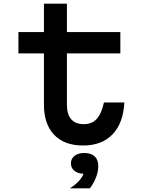

<svg xmlns="http://www.w3.org/2000/svg" viewBox="-20 -781 790 1053"><path d="M347 -761V-605H640V-488H347V-207Q347 -154 370.5 -127Q394 -100 440 -100Q484 -100 510.5 -129Q537 -158 550 -219H662Q656 -105 597 -44Q538 17 436 17Q333 17 277 -41.5Q221 -100 221 -207V-488H81V-605H221V-761ZM442 172Q409 172 389 156.5Q369 141 369 115Q369 89 389 73.5Q409 58 442 58Q475 58 495 73.5Q515 89 515 115Q515 141 495 156.5Q475 172 442 172ZM363 252Q399 229 418.5 205Q438 181 439 164L442 58Q479 58 499 76.5Q519 95 519 130Q519 160 506.5 192Q494 224 473 252Z"/></svg>

Font: Martian Mono SemiExpanded Medium
Style: Regular
Weight: 500
Width: 6
Designer: Roman Shamin
Foundry: Evil Martians
Version: Version 1.000